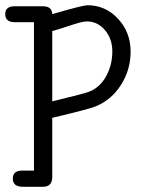

<svg xmlns="http://www.w3.org/2000/svg" viewBox="-20 -454 565 735"><path d="M0 -400Q0 -430 36 -430H144Q179 -430 180 -400Q294 -433 314 -434Q384 -434 432 -382Q480 -330 480 -257Q480 -187 443.5 -129.5Q407 -72 347 -47Q320 -36 180 -3V224Q180 261 144 261H68Q29 261 29 230Q29 199 65 199H110V-369H37Q0 -369 0 -400ZM180 -66Q309 -97 324 -104Q364 -121 387 -163.5Q410 -206 410 -257Q410 -306 381.5 -339Q353 -372 313 -372Q302 -372 285 -367.5Q268 -363 236.5 -352.5Q205 -342 180 -335Z"/></svg>

Font: CMU Typewriter Text
Style: Regular
Weight: 500
Monospace: yes
Version: Version 0.7.0